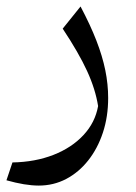

<svg xmlns="http://www.w3.org/2000/svg" viewBox="-20 -305 422 595"><path d="M315.2 -1.2Q315.2 -44 306.3 -87.5Q297.4 -131.1 278.6 -179.5Q259.8 -227.9 229.6 -284.9L174.3 -216.2Q224.1 -141.2 249.9 -84.9Q275.7 -28.7 284 23.7Q274.9 74.8 238.6 113.7Q202.3 152.7 145.8 174.9Q89.2 197.1 18.6 198.4L0 253.7Q28.8 261.8 54 266Q79.2 270.1 100.1 270.1Q146 270.1 185.1 249.6Q224.2 229 253.3 192.2Q282.5 155.4 298.9 105.9Q315.2 56.5 315.2 -1.2Z"/></svg>

Font: Pinar-VF
Style: Regular
Weight: 300
Designer: Amin Abedi
Version: Version 3.0